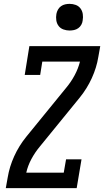

<svg xmlns="http://www.w3.org/2000/svg" viewBox="-20 -974 540 994"><path d="M10 0 20 -56Q29 -111 53.5 -165Q78 -219 116 -266L323 -520Q348 -550 366.5 -584.5Q385 -619 394 -655H199L188 -586H108L132 -735H499L489 -679Q480 -624 455.5 -570Q431 -516 393 -469L186 -215Q161 -185 142.5 -150.5Q124 -116 116 -80H310L322 -149H402L377 0ZM340 -816Q324 -816 308.5 -821.5Q293 -827 283.5 -839.5Q274 -852 271.5 -868.5Q269 -885 272 -902Q274 -913 280 -924Q286 -935 296 -942Q306 -949 317.5 -951.5Q329 -954 340 -954Q357 -954 372 -948.5Q387 -943 396.5 -930.5Q406 -918 408.5 -901.5Q411 -885 408 -868Q407 -857 401 -846Q395 -835 385 -828Q375 -821 363.5 -818.5Q352 -816 340 -816Z"/></svg>

Font: Iosevka Curly Slab MdObl
Style: Regular
Weight: 500
Italic angle: -9°
Monospace: yes
Designer: Belleve Invis
Foundry: Belleve Invis
Version: Version 11.0.0; ttfautohint (v1.8.3)